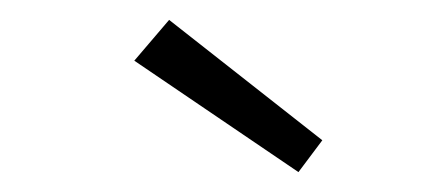

<svg xmlns="http://www.w3.org/2000/svg" viewBox="-20 -833 433 193"><path d="M280 -660 115 -772 150 -813 304 -692Z"/></svg>

Font: Yaldevi ExtraLight
Style: Regular
Weight: 200
Designer: Sol Matas, Rajitha Manaperi, Kosala Senevirathne
Foundry: Mooniak
Version: Version 1.100